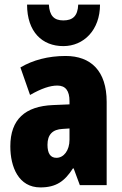

<svg xmlns="http://www.w3.org/2000/svg" viewBox="-20 -807 534 837"><path d="M416 -787H321C319 -736 296 -718 256 -718C215 -718 196 -739 193 -787H98C98 -668 164 -606 256 -606C345 -606 416 -676 416 -787ZM266 -563C190 -563 123 -545 69 -513L111 -393C160 -421 198 -434 230 -434C266 -434 283 -411 283 -366V-352L211 -349C90 -344 25 -287 25 -169C25 -79 61 10 156 10C225 10 262 -17 298 -73H301L328 0H445V-363C445 -498 376 -563 266 -563ZM253 -245 283 -247V-198C283 -151 258 -119 226 -119C200 -119 187 -138 187 -176C187 -220 209 -243 253 -245Z"/></svg>

Font: Noto Sans Devanagari ExtraCondensed Black
Style: Regular
Weight: 900
Width: 2
Designer: Jelle Bosma - Monotype Design Team
Foundry: Monotype Imaging Inc.
Version: Version 2.004